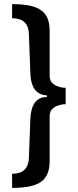

<svg xmlns="http://www.w3.org/2000/svg" viewBox="-20 -756 380 936"><path d="M39 -736Q81 -736 114.5 -730.5Q148 -725 172 -711.5Q196 -698 209 -672.5Q222 -647 222 -606V-386Q222 -365 234 -352.5Q246 -340 264 -334Q282 -328 300 -328V-248Q282 -248 264 -242Q246 -236 234 -223.5Q222 -211 222 -190V30Q222 70 209 96Q196 122 172 135.5Q148 149 114.5 154.5Q81 160 39 160V91Q62 91 80 84Q98 77 109 59.5Q120 42 121 11L128 -177Q130 -227 149.5 -255Q169 -283 209 -283V-291Q182 -292 164.5 -305Q147 -318 138 -342Q129 -366 128 -399L121 -587Q120 -619 109 -636Q98 -653 80 -660Q62 -667 39 -667Z"/></svg>

Font: Archivo ExtraCondensed SemiBold
Style: Regular
Weight: 600
Width: 2
Designer: Hector Gatti
Foundry: Omnibus-Type
Version: Version 2.001